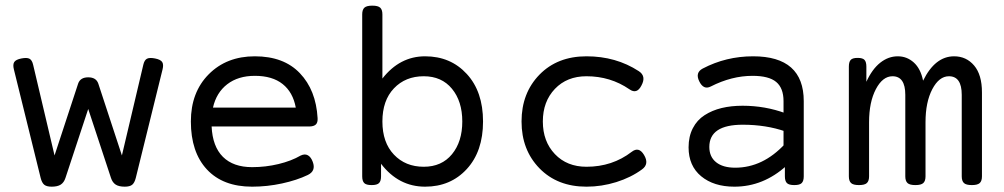

<svg xmlns="http://www.w3.org/2000/svg" viewBox="-20 -666 3638 696"><path d="M499.5 -431.2 421.9 -102.5 336.4 -362.8Q328.6 -385.7 299.8 -385.7Q271 -385.7 263.2 -362.8L177.7 -102.5L100.1 -431.2Q96.2 -448.2 86.9 -453.1Q77.6 -458 57.6 -454.1Q37.6 -450.2 31.7 -441.2Q25.9 -432.1 30.3 -414.6L127.4 -21Q131.8 -3.4 140.4 3.7Q148.9 10.7 167.5 10.7Q188.5 10.7 200.2 3.2Q211.9 -4.4 217.3 -21L299.8 -271L382.3 -21Q387.7 -4.4 399.4 3.2Q411.1 10.7 432.1 10.7Q450.7 10.7 459.2 3.7Q467.8 -3.4 472.2 -21L569.3 -414.6Q573.7 -432.1 567.9 -441.2Q562 -450.2 542 -454.1Q522 -458 512.7 -453.1Q503.4 -448.2 499.5 -431.2Z M671.9 -225.6Q671.9 -114.3 730 -51.8Q788.1 10.7 894 10.7Q948.7 10.7 1002.4 -1Q1056.2 -12.7 1095.7 -31.7Q1126 -46.4 1113.8 -79.1Q1107.4 -96.7 1096.2 -103Q1085 -109.4 1069.8 -102.1Q1036.1 -82.5 989.5 -71.3Q942.9 -60.1 894 -60.1Q825.7 -60.1 788.1 -97.4Q750.5 -134.8 747.1 -207.5H1100.6Q1117.2 -207.5 1124.8 -214.6Q1132.3 -221.7 1131.3 -237.8Q1125.5 -339.4 1067.1 -400.6Q1008.8 -461.9 903.8 -461.9Q801.3 -461.9 736.6 -396.7Q671.9 -331.5 671.9 -225.6ZM1052.2 -275.9H752Q764.2 -330.1 803.7 -360.6Q843.3 -391.1 903.8 -391.1Q967.3 -391.1 1004.6 -361.3Q1042 -331.5 1052.2 -275.9Z M1329.1 -645.5Q1309.1 -645.5 1301 -638.2Q1293 -630.9 1293 -613.8V-26.9Q1293 -9.8 1300.3 -2.4Q1307.6 4.9 1326.7 4.9H1327.6Q1346.7 4.9 1354 -2.4Q1361.3 -9.8 1361.3 -26.9V-72.3Q1424.8 10.7 1521 10.7Q1613.3 10.7 1672.1 -53.2Q1731 -117.2 1731 -225.6Q1731 -334 1672.1 -397.9Q1613.3 -461.9 1521 -461.9Q1429.2 -461.9 1366.2 -381.3V-613.8Q1366.2 -630.9 1358.2 -638.2Q1350.1 -645.5 1330.1 -645.5ZM1516.1 -61.5Q1449.7 -61.5 1408 -105.5Q1366.2 -149.4 1366.2 -225.6Q1366.2 -301.8 1408 -345.7Q1449.7 -389.6 1516.1 -389.6Q1581.1 -389.6 1618.4 -344.2Q1655.8 -298.8 1655.8 -225.6Q1655.8 -152.3 1618.4 -106.9Q1581.1 -61.5 1516.1 -61.5Z M2106 10.7Q2161.1 10.7 2214.1 -5.9Q2267.1 -22.5 2307.1 -51.8Q2334.5 -71.3 2314.5 -104.5Q2295.9 -135.7 2270 -115.7Q2199.7 -61.5 2106 -61.5Q2035.2 -61.5 1991.5 -107.4Q1947.8 -153.3 1947.8 -225.6Q1947.8 -297.9 1991.5 -343.8Q2035.2 -389.6 2106 -389.6Q2192.9 -389.6 2261.7 -342.3Q2288.6 -323.2 2305.2 -356Q2323.7 -390.1 2295.4 -408.2Q2212.9 -461.9 2106 -461.9Q2000.5 -461.9 1935.5 -395.3Q1870.6 -328.6 1870.6 -225.6Q1870.6 -122.6 1935.5 -55.9Q2000.5 10.7 2106 10.7Z M2527.3 -417.5Q2499.5 -402.8 2514.6 -371.6Q2530.3 -338.9 2556.6 -352.5Q2632.3 -391.1 2708 -391.1Q2767.1 -391.1 2793.7 -368.9Q2820.3 -346.7 2820.3 -299.3V-130.9L2825.2 -67.9V-26.9Q2825.2 -9.8 2832.5 -2.4Q2839.8 4.9 2858.9 4.9H2859.9Q2878.9 4.9 2886.2 -2.4Q2893.6 -9.8 2893.6 -26.9V-299.3Q2893.6 -461.9 2710 -461.9Q2611.8 -461.9 2527.3 -417.5ZM2476.1 -131.8Q2476.1 -64.9 2521.7 -27.1Q2567.4 10.7 2642.1 10.7Q2747.1 10.7 2831.1 -65.4L2825.7 -144.5Q2745.6 -58.1 2645 -58.1Q2600.6 -58.1 2575.9 -77.9Q2551.3 -97.7 2551.3 -133.3Q2551.3 -213.9 2672.4 -213.9Q2756.8 -213.9 2827.1 -189.5L2827.6 -255.4Q2753.4 -282.7 2671.9 -282.7Q2630.4 -282.7 2595.9 -274.4Q2561.5 -266.1 2534.2 -248.5Q2506.8 -231 2491.5 -201.2Q2476.1 -171.4 2476.1 -131.8Z M3326.2 -373.5Q3317.4 -417 3292.5 -439.5Q3267.6 -461.9 3234.4 -461.9Q3200.2 -461.9 3170.9 -438.7Q3141.6 -415.5 3120.6 -369.6V-424.3Q3120.6 -441.4 3114 -448.7Q3107.4 -456.1 3089.4 -456.1H3088.4Q3070.3 -456.1 3063.7 -448.7Q3057.1 -441.4 3057.1 -424.3V-26.9Q3057.1 -9.8 3065.2 -2.4Q3073.2 4.9 3093.3 4.9H3094.2Q3114.3 4.9 3122.3 -2.4Q3130.4 -9.8 3130.4 -26.9V-223.1Q3130.4 -295.9 3155 -342.8Q3179.7 -389.6 3215.3 -389.6Q3261.7 -389.6 3261.7 -322.3V-26.9Q3261.7 -9.8 3269.8 -2.4Q3277.8 4.9 3297.9 4.9H3298.8Q3318.8 4.9 3326.9 -2.4Q3335 -9.8 3335 -26.9V-223.1Q3335 -295.9 3359.6 -342.8Q3384.3 -389.6 3419.9 -389.6Q3466.3 -389.6 3466.3 -322.3V-26.9Q3466.3 -9.8 3474.4 -2.4Q3482.4 4.9 3502.4 4.9H3503.4Q3523.4 4.9 3531.5 -2.4Q3539.6 -9.8 3539.6 -26.9V-331.1Q3539.6 -395 3511.2 -428.5Q3482.9 -461.9 3438.5 -461.9Q3369.6 -461.9 3326.2 -373.5Z"/></svg>

Font: Courier Prime Code
Style: Regular
Weight: 400
Designer: Alan Dague-Greene
Foundry: Quote-Unquote Apps
Version: Version 3.18